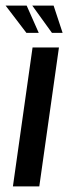

<svg xmlns="http://www.w3.org/2000/svg" viewBox="-38 -664 243 684"><path d="M8 0 78 -495H172L102 0ZM185 -547H147L77 -644H153ZM100 -547H56L-18 -644H57Z"/></svg>

Font: Alumni Sans Thin SemiBold
Style: Italic
Weight: 600
Italic angle: -8°
Version: Version 1.016